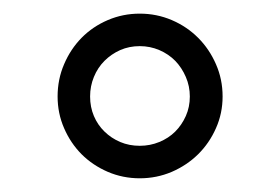

<svg xmlns="http://www.w3.org/2000/svg" viewBox="-20 -691 413 283"><path d="M64.9 -548.8Q64.9 -574.2 74.5 -596.4Q84 -618.7 100.3 -635.3Q116.7 -651.9 138.9 -661.4Q161.1 -670.9 186 -670.9Q210.9 -670.9 233.2 -661.4Q255.4 -651.9 272 -635.3Q288.6 -618.7 298.3 -596.4Q308.1 -574.2 308.1 -548.8Q308.1 -523.9 298.3 -502Q288.6 -480 272 -463.6Q255.4 -447.3 233.2 -437.7Q210.9 -428.2 186 -428.2Q161.1 -428.2 138.9 -437.7Q116.7 -447.3 100.3 -463.6Q84 -480 74.5 -502Q64.9 -523.9 64.9 -548.8ZM112.8 -548.8Q112.8 -533.2 118.4 -520Q124 -506.8 134 -497.1Q144 -487.3 157.2 -481.7Q170.4 -476.1 186 -476.1Q201.2 -476.1 214.8 -481.7Q228.5 -487.3 238.3 -497.1Q248 -506.8 253.9 -520Q259.8 -533.2 259.8 -548.8Q259.8 -564 253.9 -577.6Q248 -591.3 238.3 -601.3Q228.5 -611.3 214.8 -617.2Q201.2 -623 186 -623Q170.4 -623 157.2 -617.2Q144 -611.3 134 -601.3Q124 -591.3 118.4 -577.6Q112.8 -564 112.8 -548.8Z"/></svg>

Font: Syncopate
Style: Regular
Weight: 300
Width: 7
Designer: Astigmatic (AOETI)
Foundry: Astigmatic (AOETI)
Version: Version 001.000